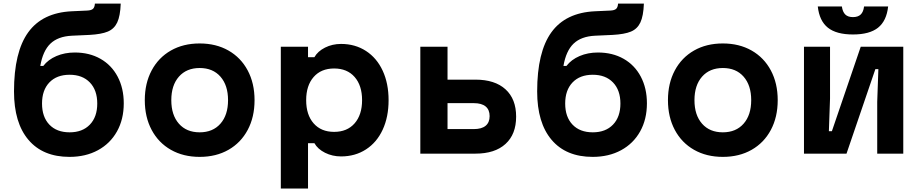

<svg xmlns="http://www.w3.org/2000/svg" viewBox="-20 -881 5290 1101"><path d="M60.3 -356.6Q60.3 -582.5 141.7 -695.5Q223.1 -808.4 391.9 -816.4L479.4 -820.4Q503.5 -821.4 513.2 -830.3Q522.9 -839.1 524.2 -860.5H672.3Q669.7 -789.3 652.2 -752.2Q634.7 -715.1 597.9 -699.8Q561.1 -684.5 492.6 -680.8L391.9 -676.2Q312.2 -672.2 268.9 -630.6Q225.7 -588.9 211.1 -503.1H228.4Q256.1 -539.2 303.6 -559.6Q351.1 -579.9 408.8 -579.9Q492.5 -579.9 556.1 -543.8Q619.7 -507.6 654.7 -441.3Q689.7 -374.9 689.7 -288.6Q689.7 -196.9 650.9 -127.5Q612.1 -58 541.7 -19.7Q471.2 18.6 378.6 18.6Q226.1 18.6 143.2 -79Q60.3 -176.6 60.3 -356.6ZM537.7 -287.3Q537.7 -364.1 495.2 -408.2Q452.8 -452.3 379.3 -452.3Q305.2 -452.3 263.1 -408.2Q221 -364.1 221 -287.3Q221 -210.4 263.1 -166.3Q305.2 -122.2 379.3 -122.2Q452.8 -122.2 495.2 -166.3Q537.7 -210.4 537.7 -287.3Z M810.3 -306.6Q810.3 -403.4 849.6 -477.1Q888.9 -550.8 959.9 -591.3Q1030.9 -631.8 1124.9 -631.8Q1218.9 -631.8 1290 -591.3Q1361.1 -550.8 1400.4 -477.1Q1439.7 -403.4 1439.7 -306.6Q1439.7 -209.7 1400.4 -136Q1361.1 -62.3 1290.1 -21.9Q1219.1 18.6 1125.1 18.6Q1031.1 18.6 960 -21.9Q888.9 -62.3 849.6 -136Q810.3 -209.7 810.3 -306.6ZM1287.7 -306.6Q1287.7 -391.8 1244.2 -441.4Q1200.7 -491 1125.1 -491Q1049.5 -491 1005.9 -441.4Q962.3 -391.8 962.3 -306.6Q962.3 -221.3 1005.8 -171.8Q1049.3 -122.2 1124.9 -122.2Q1200.5 -122.2 1244.1 -171.8Q1287.7 -221.3 1287.7 -306.6Z M1590.3 -613.1H1746.3V-553.1H1782.9Q1802.1 -587.1 1843.9 -608.1Q1885.7 -629.1 1935.7 -629.1Q2016.5 -629.1 2078.6 -588.8Q2140.7 -548.5 2174.5 -475.5Q2208.3 -402.5 2208.3 -306.5Q2208.3 -210.4 2174.5 -137.4Q2140.7 -64.3 2078.6 -24.2Q2016.5 16 1935.7 16Q1885.9 16 1843.9 -5Q1801.9 -26 1782.9 -60H1746.3V200H1590.3ZM2056.3 -306.7Q2056.3 -390.8 2013.5 -439.6Q1970.8 -488.3 1896 -488.3Q1821.2 -488.3 1778.5 -439.4Q1735.7 -390.5 1735.7 -306.5Q1735.7 -222.4 1778.5 -173.6Q1821.2 -124.8 1896 -124.8Q1970.8 -124.8 2013.5 -173.7Q2056.3 -222.6 2056.3 -306.7Z M2390.3 -613.1H2546.3V-424.3H2706.6Q2817.8 -424.3 2878.7 -368.9Q2939.7 -313.4 2939.7 -212.2Q2939.7 -110.9 2878.7 -55.5Q2817.8 0 2706.5 0H2390.3ZM2787.7 -215.1Q2787.7 -251.6 2764.7 -270.6Q2741.8 -289.5 2697.3 -289.5H2546.3V-140.8H2697.3Q2741.8 -140.8 2764.7 -159.7Q2787.7 -178.7 2787.7 -215.1Z M3060.3 -356.6Q3060.3 -582.5 3141.7 -695.5Q3223.1 -808.4 3391.9 -816.4L3479.4 -820.4Q3503.5 -821.4 3513.2 -830.3Q3522.9 -839.1 3524.2 -860.5H3672.3Q3669.7 -789.3 3652.2 -752.2Q3634.7 -715.1 3597.9 -699.8Q3561.1 -684.5 3492.6 -680.8L3391.9 -676.2Q3312.2 -672.2 3268.9 -630.6Q3225.7 -588.9 3211.1 -503.1H3228.4Q3256.1 -539.2 3303.6 -559.6Q3351.1 -579.9 3408.8 -579.9Q3492.5 -579.9 3556.1 -543.8Q3619.7 -507.6 3654.7 -441.3Q3689.7 -374.9 3689.7 -288.6Q3689.7 -196.9 3650.9 -127.5Q3612.1 -58 3541.7 -19.7Q3471.2 18.6 3378.6 18.6Q3226.1 18.6 3143.2 -79Q3060.3 -176.6 3060.3 -356.6ZM3537.7 -287.3Q3537.7 -364.1 3495.2 -408.2Q3452.8 -452.3 3379.3 -452.3Q3305.2 -452.3 3263.1 -408.2Q3221 -364.1 3221 -287.3Q3221 -210.4 3263.1 -166.3Q3305.2 -122.2 3379.3 -122.2Q3452.8 -122.2 3495.2 -166.3Q3537.7 -210.4 3537.7 -287.3Z M3810.3 -306.6Q3810.3 -403.4 3849.6 -477.1Q3888.9 -550.8 3959.9 -591.3Q4030.9 -631.8 4124.9 -631.8Q4218.9 -631.8 4290 -591.3Q4361.1 -550.8 4400.4 -477.1Q4439.7 -403.4 4439.7 -306.6Q4439.7 -209.7 4400.4 -136Q4361.1 -62.3 4290.1 -21.9Q4219.1 18.6 4125.1 18.6Q4031.1 18.6 3960 -21.9Q3888.9 -62.3 3849.6 -136Q3810.3 -209.7 3810.3 -306.6ZM4287.7 -306.6Q4287.7 -391.8 4244.2 -441.4Q4200.7 -491 4125.1 -491Q4049.5 -491 4005.9 -441.4Q3962.3 -391.8 3962.3 -306.6Q3962.3 -221.3 4005.8 -171.8Q4049.3 -122.2 4124.9 -122.2Q4200.5 -122.2 4244.1 -171.8Q4287.7 -221.3 4287.7 -306.6Z M4590.3 -613.1H4739.7V-316.2L4733.1 -128.5H4750.3L4915.8 -613.1H5159.7V0H5010.3V-296.9L5016.9 -484.7H4999.7L4834.2 0H4590.3ZM4871.2 -782.9Q4900 -782.9 4915.6 -797.8Q4931.2 -812.7 4934.8 -843.8H5072.9Q5064 -761.3 5015.2 -722.3Q4966.4 -683.3 4871.2 -683.3Q4776.1 -683.3 4727.3 -722.3Q4678.5 -761.3 4669.5 -843.8H4807.6Q4811.9 -812.7 4827.2 -797.8Q4842.4 -782.9 4871.2 -782.9Z"/></svg>

Font: Martian Mono Custom sWd Rg
Style: Regular
Weight: 400
Width: 6
Monospace: yes
Designer: Alex Havermale
Foundry: Evil Martians
Version: Version 1.000